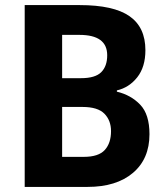

<svg xmlns="http://www.w3.org/2000/svg" viewBox="-20 -734 654 754"><path d="M293 -714Q426 -714 488.5 -670.5Q551 -627 551 -537Q551 -471 519 -430.5Q487 -390 439 -379V-374Q494 -361 530.5 -323Q567 -285 567 -207Q567 -110 502 -55Q437 0 324 0H77V-714ZM298 -427Q354 -427 377.5 -450.5Q401 -474 401 -517Q401 -597 292 -597H224V-427ZM224 -314V-118H309Q367 -118 391.5 -145Q416 -172 416 -219Q416 -261 390 -287.5Q364 -314 304 -314Z"/></svg>

Font: Noto Sans Khmer UI SemiCondensed
Style: Bold
Weight: 700
Width: 4
Designer: Danh Hong and the Monotype Design Team
Foundry: Monotype Imaging Inc.
Version: Version 2.002; ttfautohint (v1.8.4.7-5d5b)